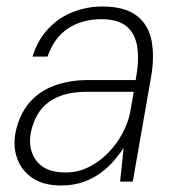

<svg xmlns="http://www.w3.org/2000/svg" viewBox="-20 -558 546 590"><path d="M168 12Q114 12 80.5 -10.5Q47 -33 33.5 -69Q20 -105 27 -147Q38 -204 68.5 -240.5Q99 -277 146 -294.5Q193 -312 250 -312H397Q408 -371 402 -412.5Q396 -454 369.5 -476.5Q343 -499 291 -499Q232 -499 189 -470.5Q146 -442 126 -384H80Q96 -436 129 -470.5Q162 -505 205 -521.5Q248 -538 294 -538Q364 -538 400.5 -509.5Q437 -481 446 -431.5Q455 -382 444 -320L388 0H349L360 -103Q349 -87 332.5 -67Q316 -47 292.5 -29Q269 -11 238 0.5Q207 12 168 12ZM182 -28Q220 -28 253.5 -45Q287 -62 313.5 -89.5Q340 -117 357 -149.5Q374 -182 380 -213L391 -276H249Q193 -276 156.5 -259.5Q120 -243 100.5 -214Q81 -185 74 -147Q66 -97 93 -62.5Q120 -28 182 -28Z"/></svg>

Font: DM Sans 9pt ExtraLight
Style: Italic
Weight: 250
Italic angle: -10°
Version: Version 4.004;gftools[0.9.30]